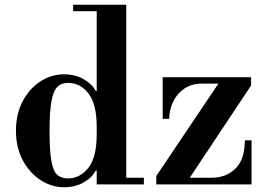

<svg xmlns="http://www.w3.org/2000/svg" viewBox="-20 -774 1118 806"><path d="M249 12Q197 12 151 -17.5Q105 -47 76 -100.5Q47 -154 47 -225Q47 -296 75.5 -349.5Q104 -403 150 -432.5Q196 -462 248 -462Q295 -462 330.5 -442Q366 -422 382 -392H406L386 -240Q386 -337 351.5 -381.5Q317 -426 266 -426Q238 -426 221 -409.5Q204 -393 196 -349.5Q188 -306 188 -224Q188 -143 195.5 -99.5Q203 -56 220 -40.5Q237 -25 265 -25Q316 -25 351 -69.5Q386 -114 386 -210L406 -58H382Q366 -28 331 -8Q296 12 249 12ZM386 0V-28H584V0ZM386 -15V-738H510V-15ZM287 -727V-754H510V-727ZM639 -15 636 -35 909 -441H1020L1034 -415L768 -15ZM636 0V-35L644 -28H870Q926 -28 965 -63Q1004 -98 1007 -169L1008 -185H1036V0ZM663 -275V-450H1034V-416L1026 -423H828Q785 -423 754.5 -402.5Q724 -382 707.5 -348.5Q691 -315 690 -275Z"/></svg>

Font: Libre Bodoni Medium
Style: Regular
Weight: 500
Designer: Pablo Impallari, Rodrigo Fuenzalida
Foundry: Impallari Type
Version: Version 2.005;gftools[0.9.23]